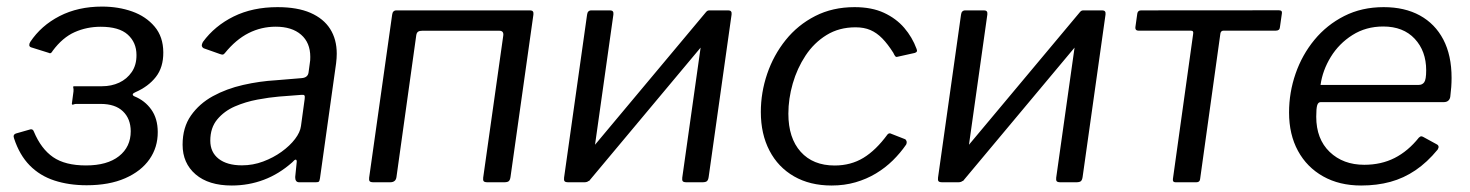

<svg xmlns="http://www.w3.org/2000/svg" viewBox="-20 -562 4533 592"><path d="M247.1 9.2Q192.6 9.2 147.8 -5.4Q103 -20 71.6 -52Q40.2 -83.9 23.4 -135.1Q18.7 -147.3 30.2 -150.7L74 -163.2Q81.5 -164.6 84.5 -156.1Q106.7 -103 143.7 -77.5Q180.8 -51.9 245 -51.9Q310.7 -51.9 346.9 -80.5Q383.1 -109 383.1 -157.5Q382.8 -196 359 -218.8Q335.3 -241.6 290 -241.6H217.6Q210.8 -241.9 206.7 -239.9Q202.5 -237.9 201.5 -241.6L206.6 -280.3Q207.2 -287.8 205.9 -291.9Q204.7 -296.1 208.4 -296.1H294.7Q323.7 -296.1 347.6 -307.2Q371.4 -318.3 386.3 -340Q401.1 -361.7 400.8 -392.5Q400.8 -430.9 374 -455.2Q347.2 -479.5 290.5 -479.5Q247.6 -479.5 210.2 -462.9Q172.9 -446.3 142.5 -405.4Q137 -394.6 130.1 -399.1L75.5 -416.2Q70.5 -418.2 70.3 -422.8Q70 -427.3 73.3 -432.7Q106.6 -483 163.7 -512.4Q220.8 -541.7 294.7 -541.7Q345 -541.7 387.6 -526.6Q430.2 -511.4 456.7 -480Q483.3 -448.6 483.5 -400.5Q483.8 -354.4 460.6 -324.8Q437.5 -295.1 397.2 -277.6Q390.4 -274.8 389.4 -271.3Q388.5 -267.7 394.6 -264.9Q426.9 -251.8 446.5 -224.2Q466.2 -196.6 466.4 -155.1Q466.7 -107.9 440.9 -70.9Q415 -33.9 365.9 -12.4Q316.7 9.2 247.1 9.2Z M881.3 -61.7Q840.4 -25.3 793.5 -7.7Q746.6 10 694.6 10Q623.2 10 583.1 -24.4Q543 -58.8 543 -115.8Q543 -169 568.7 -205.7Q594.4 -242.4 636.4 -265.5Q678.5 -288.5 729.6 -300.1Q780.7 -311.7 831.3 -314.6L910 -321.1Q929 -322.6 931.3 -338.2L935 -365.4Q936 -370.8 936.4 -376.1Q936.7 -381.4 936.7 -386.6Q936.7 -430.5 908.3 -455.1Q879.9 -479.7 830.1 -479.7Q785.8 -479.7 746.6 -460Q707.3 -440.2 673.2 -398.1Q670.2 -394.3 667.3 -393.7Q664.5 -393.2 658.8 -395.2L607.9 -413.2Q604.2 -415.2 602.6 -419.3Q601 -423.5 605.7 -432.7Q642 -482.3 700.5 -511.2Q758.9 -540 835.8 -540Q896.9 -540 937.3 -522.4Q977.7 -504.7 998 -472.7Q1018.3 -440.7 1018.3 -396.6Q1018.3 -389.6 1017.8 -382.2Q1017.3 -374.8 1016.3 -366.8L966.6 -12.3Q965.3 -3.8 963 -1.9Q960.7 0 953.3 0H902.5Q896 0 893 -4.3Q890 -8.6 890.2 -16.1L895 -63.6Q894.5 -76.9 881.3 -61.7ZM919.4 -256.8Q920.6 -265.1 918.6 -267.8Q916.5 -270.5 908.9 -269.5L839.8 -264.2Q810.3 -261.7 773.7 -254.9Q737.2 -248.1 704.1 -233.8Q671.1 -219.4 649.7 -193.6Q628.4 -167.9 628.4 -128.2Q628.4 -92.6 654.2 -72.4Q680.1 -52.2 726 -52.2Q759.9 -52.2 791.4 -64Q822.9 -75.8 848.1 -94Q874.1 -112.8 889.8 -133.6Q905.6 -154.4 908 -173.4Z M1131.7 0Q1122.5 0 1119.9 -3.1Q1117.2 -6.2 1118.2 -14.1L1189.1 -516.4Q1190.6 -530 1202.4 -530H1614.8Q1626.3 -530 1624.7 -517.2L1554.1 -16.7Q1552.8 -7.2 1548.9 -3.6Q1545 0 1534.5 0H1483.4Q1474.2 0 1471.5 -3.1Q1468.8 -6.2 1469.8 -14.1L1531.6 -451.4Q1532.9 -458.9 1529.9 -463.1Q1526.9 -467.2 1519.7 -467.2H1281.6Q1273.6 -467.2 1269.2 -464.3Q1264.8 -461.4 1263.5 -453.5L1202.5 -16.7Q1200.6 0 1182.9 0Z M1871.3 -517.2 1800.7 -16.7Q1798.9 0 1781.8 0H1732.7Q1723.5 0 1720.9 -3.1Q1718.2 -6.2 1719.2 -14.1L1790.1 -516.4Q1791.6 -530 1803.4 -530H1861.4Q1872.9 -530 1871.3 -517.2ZM2235.7 -517.2 2165.1 -16.7Q2163.8 -7.2 2159.9 -3.6Q2156 0 2145.5 0H2097.1Q2087.9 0 2085.3 -3.1Q2082.6 -6.2 2083.6 -14.1L2154.5 -516.4Q2156 -530 2167.8 -530H2225.8Q2237.3 -530 2235.7 -517.2ZM2157.3 -525.3 2200.6 -487.4 1796.1 -3.7 1753.5 -42.6Z M2614.9 -540Q2667.9 -540 2705.6 -522.5Q2743.3 -505 2768 -476.2Q2792.8 -447.4 2806.1 -411.2Q2808.3 -405.8 2806.9 -403.2Q2805.6 -400.5 2800.6 -398.8L2746.1 -386.7Q2742.5 -385.7 2739.9 -389.3Q2737.2 -392.8 2734.5 -399Q2717.5 -425.9 2700.5 -443.4Q2683.5 -460.8 2663.9 -469.3Q2644.2 -477.8 2617.9 -477.8Q2567.2 -477.8 2528.6 -454Q2489.9 -430.2 2463.8 -390.7Q2437.8 -351.3 2424.3 -304.4Q2410.8 -257.5 2410.8 -211.4Q2410.8 -136.3 2448.8 -94Q2486.7 -51.7 2553.5 -51.7Q2603.3 -51.7 2642.2 -75.3Q2681 -98.9 2716.6 -147.6Q2721.8 -153.3 2728.8 -149.2L2769.4 -133.3Q2773 -132.3 2774.9 -127.5Q2776.8 -122.6 2774 -116.3Q2756.4 -90.6 2733 -67.5Q2709.5 -44.4 2680.7 -27.1Q2651.9 -9.8 2617.8 0.1Q2583.6 10 2544.2 10Q2477.4 10 2428.3 -18.2Q2379.2 -46.4 2352.6 -97.5Q2325.9 -148.6 2325.9 -216.7Q2325.9 -276.8 2345.5 -334.4Q2365.1 -392 2402.5 -438.6Q2439.9 -485.2 2493.6 -512.6Q2547.3 -540 2614.9 -540Z M3024.3 -517.2 2953.7 -16.7Q2951.9 0 2934.8 0H2885.7Q2876.5 0 2873.9 -3.1Q2871.2 -6.2 2872.2 -14.1L2943.1 -516.4Q2944.6 -530 2956.4 -530H3014.4Q3025.9 -530 3024.3 -517.2ZM3388.7 -517.2 3318.1 -16.7Q3316.8 -7.2 3312.9 -3.6Q3309 0 3298.5 0H3250.1Q3240.9 0 3238.3 -3.1Q3235.6 -6.2 3236.6 -14.1L3307.5 -516.4Q3309 -530 3320.8 -530H3378.8Q3390.3 -530 3388.7 -517.2ZM3310.3 -525.3 3353.6 -487.4 2949.1 -3.7 2906.5 -42.6Z M3913.7 -467.5H3752.8Q3744.4 -467.5 3742.9 -458.8L3680.3 -9.6Q3679.3 0 3668.6 0H3604.6Q3595 0 3596.5 -10.4L3658.9 -457.5Q3659.9 -462.8 3658.1 -465.2Q3656.3 -467.5 3650.9 -467.5H3490.1Q3479.9 -467.5 3480.7 -477.9L3486.7 -520.4Q3488.4 -530 3498.4 -530L3923.3 -530.3Q3934.2 -530.3 3932.5 -520.7L3926.4 -477.9Q3925.6 -467.5 3913.7 -467.5Z M4176.8 10Q4109.7 10 4059.6 -18.2Q4009.5 -46.4 3982.1 -96.8Q3954.6 -147.3 3954.6 -215.1Q3954.6 -277.1 3974.7 -334.9Q3994.7 -392.8 4032.8 -439.1Q4071 -485.4 4124.9 -512.7Q4178.9 -540 4246.3 -540Q4311.1 -540 4358 -514.3Q4404.9 -488.5 4430.3 -440Q4455.7 -391.4 4455.7 -321.9Q4455.7 -308.2 4454.7 -293.8Q4453.7 -279.5 4451.7 -264Q4450.7 -256.5 4445.7 -251.8Q4440.7 -247.1 4431.4 -247.1H4052Q4044.4 -247.1 4041.4 -237.6Q4038.4 -228 4038.4 -202.2Q4038.4 -133.4 4079.8 -93.6Q4121.2 -53.9 4186.5 -53.9Q4238.7 -53.9 4280.1 -74.9Q4321.6 -96 4354.8 -137.6Q4359.4 -142.1 4363 -141.6Q4366.6 -141.1 4370.5 -138.6L4409.1 -117.5Q4419.9 -112.3 4412.8 -100.8Q4380.4 -61.4 4344.3 -37Q4308.3 -12.6 4267 -1.3Q4225.7 10 4176.8 10ZM4354.6 -300.2Q4365.3 -300.2 4371.3 -308.3Q4377.4 -316.5 4377.4 -345.3Q4377.4 -404.5 4342.1 -442.4Q4306.7 -480.3 4245 -480.3Q4191.7 -480.3 4150.1 -454Q4108.6 -427.8 4083.2 -386.4Q4057.9 -345 4051.7 -300.2Z"/></svg>

Font: Libre Franklin Thin
Style: Italic
Weight: 100
Italic angle: -8°
Designer: Pablo Impallari, Rodrigo Fuenzalida, Nhung Nguyen
Foundry: Impallari Type
Version: Version 3.000